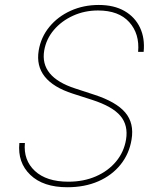

<svg xmlns="http://www.w3.org/2000/svg" viewBox="-20 -759 652 790"><path d="M548.3 -545.5Q555 -620 511.7 -668Q468.4 -715.9 383.5 -715.9Q328.1 -715.9 280.7 -694.4Q233.3 -672.9 201.7 -635.8Q170.1 -598.7 161.9 -551.1Q143.5 -442.1 289.8 -394.9L367.9 -369.3Q457.7 -340.2 495.2 -296.2Q532.7 -252.1 521.3 -184.7Q511.7 -126.1 476.2 -81.9Q440.7 -37.6 384.8 -13.1Q328.8 11.4 257.1 11.4Q157.7 11.4 104.8 -39.4Q51.8 -90.2 59.7 -170.5H82.4Q76 -99.8 123.6 -55.6Q171.2 -11.4 261.4 -11.4Q324.2 -11.4 374.6 -33.4Q425.1 -55.4 457.6 -94.5Q490.1 -133.5 498.6 -184.7Q508.2 -243.3 475.5 -282.1Q442.8 -321 359.4 -348L279.8 -373.6Q118.6 -425.4 139.2 -551.1Q148.4 -606.2 183.1 -648.4Q217.7 -690.7 270.6 -714.7Q323.5 -738.6 386.4 -738.6Q448.9 -738.6 492.2 -713.8Q535.5 -688.9 556.1 -645.2Q576.7 -601.6 571 -545.5Z"/></svg>

Font: Inter UI Thin
Style: Italic
Weight: 100
Italic angle: -9.39999°
Designer: Rasmus Andersson
Foundry: rsms
Version: 3.2;8d6f07862